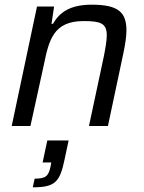

<svg xmlns="http://www.w3.org/2000/svg" viewBox="-20 -538 613 820"><path d="M138 -510 30 0H110L167 -260C189 -367 208 -448 337 -448C409 -448 436 -439 436 -387C436 -366 431 -335 423 -295L360 0H441L507 -311C515 -349 520 -383 520 -408C520 -485 486 -518 372 -518C279 -518 234 -485 206 -436H200L211 -510ZM128 225 120 262C216 262 236 239 256 142L273 62H182L162 156H199L196 173C187 215 175 225 128 225Z"/></svg>

Font: Saira UNSAM
Style: Italic
Weight: 400
Italic angle: -12°
Designer: Hector Gatti with collaboration of the Omnibus-Type team
Foundry: Omnibus-Type
Version: Version 0.072;PS 000.072;hotconv 1.0.88;makeotf.lib2.5.64775